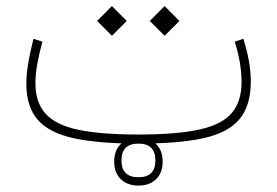

<svg xmlns="http://www.w3.org/2000/svg" viewBox="-20 -463 893 619"><path d="M426.3 -19Q462.4 -19 483.4 1.5Q504.4 22 504.4 58.1Q504.4 93.8 483.4 114.5Q462.4 135.3 426.3 135.3Q390.6 135.3 369.4 114.5Q348.1 93.8 348.1 58.1Q348.1 22 369.4 1.5Q390.6 -19 426.3 -19ZM426.3 0Q371.6 0 371.6 54.2Q371.6 108.4 426.3 108.4Q481 108.4 481 54.2Q481 0 426.3 0ZM764.6 -337.9Q775.9 -302.2 782.2 -267.8Q788.6 -233.4 788.6 -200.2Q788.6 -122.6 752.2 -78.9Q715.8 -35.2 636.2 -17.6Q556.6 0 426.3 0Q297.9 0 218 -17.3Q138.2 -34.7 101.6 -76.9Q64.9 -119.1 64.9 -192.9Q64.9 -223.1 71 -259.3Q77.1 -295.4 87.9 -337.9L116.7 -328.6Q106 -289.6 100.1 -256.1Q94.2 -222.7 94.2 -194.8Q94.2 -133.3 126.5 -96.9Q158.7 -60.5 231.4 -44.9Q304.2 -29.3 426.3 -29.3Q551.3 -29.3 624 -45.7Q696.8 -62 727.8 -99.4Q758.8 -136.7 758.8 -198.7Q758.8 -258.3 736.8 -328.6ZM293 -395.5 340.8 -443.4 388.7 -395.5 340.8 -347.7ZM462.9 -395.5 510.7 -443.4 558.6 -395.5 510.7 -347.7Z"/></svg>

Font: Estedad-FD Thin
Style: Regular
Weight: 100
Designer: Amin Abedi
Version: Version 7.3